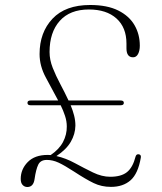

<svg xmlns="http://www.w3.org/2000/svg" viewBox="-20 -739 650 769"><path d="M63 -22.5Q63 -61 91 -89.8Q119 -118.5 171 -118.5Q177 -118.5 183 -118Q217 -141 232.5 -170.5Q248 -200 247.5 -232.5Q247.5 -253.5 240.5 -274.8Q233.5 -296 223 -317.5H102Q90 -317.5 90 -327Q90 -336.5 102 -336.5H213Q189 -381.5 163.8 -428Q138.5 -474.5 138.5 -522.5Q138.5 -609 190.2 -664Q242 -719 341 -719Q409.5 -719 453.5 -697Q497.5 -675 518.8 -638.2Q540 -601.5 540 -556Q540 -536 533 -522.8Q526 -509.5 513 -509.5Q486.5 -509.5 486.5 -545.5V-564.5Q486.5 -629 446.5 -665Q406.5 -701 336 -701Q260 -701 219.2 -655.2Q178.5 -609.5 178.5 -530.5Q178.5 -499.5 191.2 -467.2Q204 -435 221.5 -402.2Q239 -369.5 254.5 -336.5H463.5Q476 -336.5 476 -327Q476 -317.5 463.5 -317.5H263Q271.5 -297 276.8 -276.5Q282 -256 282 -236Q281.5 -202 263.5 -171Q245.5 -140 206 -114Q243.5 -105.5 280.2 -85.5Q317 -65.5 352.5 -48.2Q388 -31 421.5 -31Q465.5 -31 488.8 -49.8Q512 -68.5 523 -112Q526 -122.5 536 -121Q546 -119.5 544 -107.5Q533 -43.5 503 -17Q473 9.5 424.5 9.5Q386.5 9.5 355 -5.8Q323.5 -21 277 -51.5Q238.5 -76.5 214.8 -87.5Q191 -98.5 167.5 -98.5Q142.5 -98.5 133.2 -79.5Q124 -60.5 118.5 -22Q114 10 89.5 10Q78.5 10 70.8 2Q63 -6 63 -22.5Z"/></svg>

Font: Fraunces 9pt Thin
Style: Regular
Weight: 100
Version: Version 1.000;[b76b70a41]